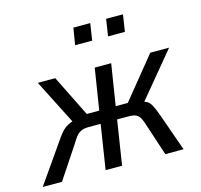

<svg xmlns="http://www.w3.org/2000/svg" viewBox="-126 -823 977 935"><g transform="rotate(-15 362.0 -355.5)"><path d="M-23 0 104 -182Q124 -212 140 -231.5Q156 -251 178 -262.5Q200 -274 236 -279L207 -256L85 -496H173L276 -288H339L372 -496H455L422 -288H483L652 -496H747L548 -256L542 -279Q566 -273 577.5 -266Q589 -259 598.5 -241Q608 -223 622 -184L687 0H595L543 -158Q536 -181 529 -195Q522 -209 509.5 -216.5Q497 -224 467 -224H412L377 0H294L329 -224H269Q244 -224 229 -216.5Q214 -209 203.5 -195Q193 -181 179 -158L74 0ZM474 -626 487 -711H572L559 -626ZM308 -626 322 -711H407L394 -626Z"/></g></svg>

Font: Nunito Sans 7pt Condensed
Style: Italic
Weight: 400
Width: 3
Italic angle: -9°
Designer: Vernon Adams
Foundry: Vernon Adams
Version: Version 3.101;gftools[0.9.27]